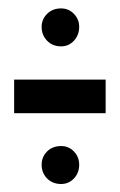

<svg xmlns="http://www.w3.org/2000/svg" viewBox="-20 -474 292 468"><path d="M14.5 -198V-280H237.5V-198ZM129 -25.5Q108 -25.5 94.8 -39Q81.5 -52.5 81.5 -72.5Q81.5 -91.5 94.8 -104.8Q108 -118 129 -118Q147.5 -118 160.2 -104.8Q173 -91.5 173 -72.5Q173 -52.5 160.2 -39Q147.5 -25.5 129 -25.5ZM129 -361Q108 -361 94.8 -374.8Q81.5 -388.5 81.5 -408.5Q81.5 -427 94.8 -440.2Q108 -453.5 129 -453.5Q147.5 -453.5 160.2 -440.2Q173 -427 173 -408.5Q173 -388.5 160.2 -374.8Q147.5 -361 129 -361Z"/></svg>

Font: Anybody SemiBold
Style: Regular
Weight: 600
Designer: Tyler Finck
Foundry: Etcetera Type Company
Version: Version 1.010; ttfautohint (v1.8.3) -l 8 -r 50 -G 200 -x 14 